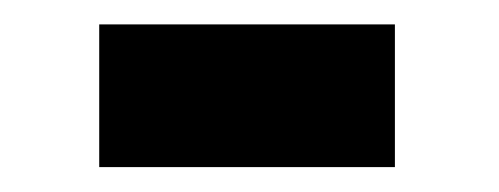

<svg xmlns="http://www.w3.org/2000/svg" viewBox="-20 -382 403 155"><path d="M298.8 -247.1H60.1V-362.3H298.8Z"/></svg>

Font: TypoPRO Roboto
Style: Bold
Weight: 700
Designer: Google
Version: Version 2.136; 2016